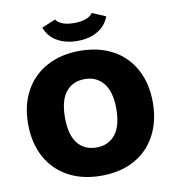

<svg xmlns="http://www.w3.org/2000/svg" viewBox="-97 -1002 1001 1098"><g transform="rotate(-10 403.0 -453.0)"><path d="M41 -354Q41 -463 85.5 -544.5Q130 -626 212 -670.5Q294 -715 404 -715Q514 -715 595.5 -670.5Q677 -626 721 -544Q765 -462 765 -353Q765 -244 721 -161.5Q677 -79 595.5 -34.5Q514 10 404 10Q293 10 211 -35Q129 -80 85 -162Q41 -244 41 -354ZM553 -353Q553 -451 513 -501Q473 -551 404 -551Q334 -551 294.5 -502Q255 -453 255 -353Q255 -253 294.5 -203.5Q334 -154 404 -154Q474 -154 513.5 -204Q553 -254 553 -353ZM217 -883 296 -916Q323 -877 403 -877Q438 -877 466.5 -886.5Q495 -896 510 -916L588 -883Q569 -831 520.5 -802Q472 -773 403 -773Q333 -773 284 -802Q235 -831 217 -883Z"/></g></svg>

Font: Nunito Sans Heavy
Style: Regular
Weight: 400
Designer: Vernon Adams
Foundry: Vernon Adams
Version: Version 2.500